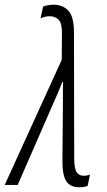

<svg xmlns="http://www.w3.org/2000/svg" viewBox="-65 -785 456 815"><path d="M273 10Q232 10 215.5 -17Q199 -44 200 -107L202 -339Q202 -367 202 -383.5Q202 -400 202 -411Q202 -422 203 -436H199Q194 -422 188 -408Q182 -394 176 -380L10 0H-45L197 -531L198 -645Q198 -688 183 -702Q168 -716 147 -716Q125 -716 107 -707L118 -757Q125 -760 137 -762.5Q149 -765 163 -765Q199 -765 223.5 -741.5Q248 -718 249 -652L250 -114Q250 -72 259.5 -55.5Q269 -39 290 -39Q305 -39 317 -44L307 4Q292 10 273 10Z"/></svg>

Font: Noto Sans ExtraCondensed Light
Style: Italic
Weight: 300
Width: 2
Italic angle: -12°
Designer: Monotype Design Team
Foundry: Monotype Imaging Inc.
Version: Version 2.013; ttfautohint (v1.8.4.7-5d5b)